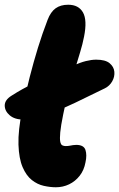

<svg xmlns="http://www.w3.org/2000/svg" viewBox="-32 -780 503 811"><path d="M66 -275Q30 -275 9 -293Q-12 -311 -12 -334.5Q-12 -358 17 -376Q64 -406 105 -425Q146 -444 187.5 -461.5Q229 -479 277 -502Q306 -516 330.5 -522Q355 -528 374 -528Q413 -528 431 -513Q449 -498 451 -477Q453 -456 442 -436.5Q431 -417 411 -407Q332 -368 286.5 -346.5Q241 -325 215 -315Q189 -305 170 -298Q140 -288 113.5 -281.5Q87 -275 66 -275ZM204 11Q180 11 153 5Q126 -1 102.5 -19.5Q79 -38 63.5 -74Q48 -110 46 -169Q44 -228 62 -317Q77 -390 93.5 -454.5Q110 -519 128.5 -579Q147 -639 169 -696Q182 -730 203 -745Q224 -760 256 -760Q300 -760 318.5 -727.5Q337 -695 323 -625Q317 -594 306.5 -559.5Q296 -525 284 -485.5Q272 -446 259 -399.5Q246 -353 235 -297Q225 -248 222.5 -221Q220 -194 222.5 -181.5Q225 -169 231.5 -166Q238 -163 245 -163Q255 -163 262.5 -164.5Q270 -166 276.5 -167Q283 -168 290 -168Q322 -168 329 -146.5Q336 -125 329 -94Q323 -61 304.5 -37.5Q286 -14 260 -1.5Q234 11 204 11Z"/></svg>

Font: Shantell Sans ExtraBold
Style: Italic
Weight: 800
Italic angle: -11°
Designer: Stephen Nixon, Anya Danilova, Shantell Martin
Foundry: Arrow Type
Version: Version 1.011;[c5ecc13dd]